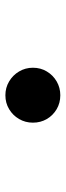

<svg xmlns="http://www.w3.org/2000/svg" viewBox="196 -642 228 659"><g transform="rotate(90 309.5 -312.0)"><path d="M306.5 -217Q280.5 -217 259 -229.8Q237.5 -242.5 224.8 -264Q212 -285.5 212 -311.5Q212 -338 224.8 -359.2Q237.5 -380.5 259 -393Q280.5 -405.5 306.5 -405.5Q333 -405.5 354.2 -393Q375.5 -380.5 388 -359.2Q400.5 -338 400.5 -311.5Q400.5 -285.5 388 -264Q375.5 -242.5 354.2 -229.8Q333 -217 306.5 -217Z"/></g></svg>

Font: Sono ExtraLight Monospace Medium
Style: Regular
Weight: 500
Version: Version 2.112